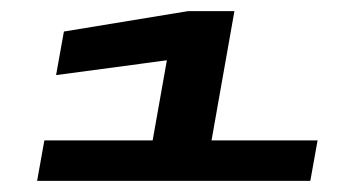

<svg xmlns="http://www.w3.org/2000/svg" viewBox="-20 -699 614 344"><path d="M46.5 -375 59.5 -447.5H253.5L279 -591L80.5 -564.5L94.5 -642.5L316.5 -679H400L359 -447.5H549L536 -375Z"/></svg>

Font: Anybody UltraExpanded ExtraBold
Style: Italic
Weight: 800
Width: 9
Italic angle: -10°
Designer: Tyler Finck
Foundry: Etcetera Type Company
Version: Version 1.010; ttfautohint (v1.8.3) -l 8 -r 50 -G 200 -x 14 